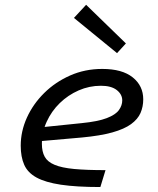

<svg xmlns="http://www.w3.org/2000/svg" viewBox="-20 -765 654 793"><path d="M396.9 -410.8Q348.7 -410.8 304.8 -391.6Q261 -372.4 226.8 -339.1Q192.7 -305.8 172.9 -262.5Q153 -219.1 153 -170.8Q153 -138.7 164.7 -117.6Q176.3 -96.5 205.5 -84.3Q234.7 -72 285.8 -67.1Q336.9 -62.3 415.8 -62.3L394.5 7.5Q295.6 7.5 231.4 -2.1Q167.3 -11.8 130.8 -31.8Q94.3 -51.9 80 -84.5Q65.6 -117 65.6 -163.3Q65.6 -222.7 91.1 -279.1Q116.6 -335.4 162.6 -380.9Q208.6 -426.3 269.8 -453.3Q330.9 -480.3 402.4 -480.3Q484.7 -480.3 528.2 -445.4Q571.6 -410.5 571.6 -354.9Q571.6 -324.4 560.4 -298.5Q549.1 -272.6 521.3 -252.3Q493.5 -232 444 -218.1Q394.5 -204.3 319.1 -197.2L110 -178.8L128.3 -237L317 -256.4Q384.8 -263.1 421.1 -277.2Q457.5 -291.2 471.2 -310.5Q484.9 -329.7 484.9 -350.3Q484.9 -375.4 462.2 -393.1Q439.5 -410.8 396.9 -410.8ZM500 -585.6 463.4 -545.6 285.4 -691 335.7 -745.2Z"/></svg>

Font: Intel One Mono Light
Style: Italic
Weight: 300
Italic angle: -16°
Monospace: yes
Designer: Fred Shallcrass
Foundry: Frere-Jones Type LLC
Version: Version 1.004